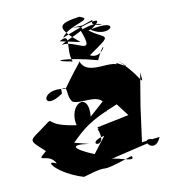

<svg xmlns="http://www.w3.org/2000/svg" viewBox="-120 -874 881 1000"><g transform="rotate(-15 321.0 -374.0)"><path d="M547 -64 588 -247 632 -418C634 -315 634 -415 511 -530C664 -381 456 -566 548 -464C526 -539 365 -456 340 -558C349 -554 342 -561 235 -436C101 -476 84 -343 210 -417L212 -440C257 -452 224 -407 251 -363C298 -331 435 -385 409 -263L459 -363L279 -229L323 -258C351 -403 224 -355 241 -238C72 -277 142 -317 84 -281C-18 -216 -28 -236 52 -149C-28 -95 65 -141 90 -72C22 -114 78 -20 209 32C394 -7 244 47 476 -9C498 33 396 -25 369 -21L620 -58C524 -111 590 31 643 -67ZM205 -153C277 -211 309 -240 471 -289L515 -219L343 -199C410 -31 431 -120 341 -193C381 -65 240 -130 366 -148L293 -68C185 -124 179 -151 279 -127ZM269 -683C345 -719 286 -633 307 -564C175 -598 276 -596 437 -536C517 -673 475 -526 402 -572C556 -659 503 -629 428 -699C624 -729 530 -625 441 -699C507 -735 527 -768 291 -696C339 -756 479 -747 400 -780C279 -773 269 -754 373 -651ZM405 -732C533 -766 390 -728 505 -710C459 -741 383 -700 387 -715C439 -543 345 -677 273 -661C329 -692 481 -718 345 -735Z"/></g></svg>

Font: Asimov Silicon
Style: Regular
Weight: 400
Designer: Google
Version: Version 2.000980; 2014